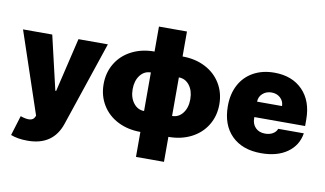

<svg xmlns="http://www.w3.org/2000/svg" viewBox="-88 -922 2242 1323"><g transform="rotate(10 1032.5 -261.0)"><path d="M169 204.5Q99.8 204.5 51.1 185.4L93.8 46.2Q175.4 74.9 193.2 34.1L197.4 24.1L5.7 -545.5H210.2L298.3 -167.6H304L393.5 -545.5H599.4L400.6 45.5Q347.3 204.5 169 204.5Z M924.7 184.7V9.9Q835.9 9.9 766 -25.7Q696 -61.4 657 -125.7Q617.9 -190 617.9 -271.3Q617.9 -352.6 657 -416.9Q696 -481.2 766 -516.9Q835.9 -552.6 924.7 -552.6V-727.3H1120.7V-552.6Q1209.5 -552.6 1279.5 -516.9Q1349.4 -481.2 1388.5 -416.9Q1427.6 -352.6 1427.6 -271.3Q1427.6 -190 1388.5 -125.7Q1349.4 -61.4 1279.5 -25.7Q1209.5 9.9 1120.7 9.9V184.7ZM1120.7 -136.4Q1166.2 -136.4 1195.3 -174.2Q1224.4 -212 1224.4 -271.3Q1224.4 -330.6 1195.3 -368.4Q1166.2 -406.2 1120.7 -406.2ZM924.7 -136.4V-406.2Q879.3 -406.2 850.1 -368.4Q821 -330.6 821 -271.3Q821 -212.4 850.5 -174.4Q880 -136.4 924.7 -136.4Z M1768.5 9.9Q1637.1 9.9 1562.1 -64.6Q1487.2 -139.2 1487.2 -271.3Q1487.2 -355.1 1521 -418.9Q1554.7 -482.6 1617.7 -517.6Q1680.8 -552.6 1764.2 -552.6Q1888.5 -552.6 1962 -477.5Q2035.5 -402.3 2035.5 -272.7V-227.3H1680.4V-218.8Q1680.4 -178.6 1705.1 -153.2Q1729.8 -127.8 1772.7 -127.8Q1803.3 -127.8 1825.6 -140.6Q1848 -153.4 1856.5 -176.1H2035.5Q2021.7 -89.8 1951.2 -40Q1880.7 9.9 1768.5 9.9ZM1680.4 -335.2H1855.1Q1854.4 -370 1829.7 -392.4Q1805 -414.8 1768.5 -414.8Q1731.9 -414.8 1706.5 -392.4Q1681.1 -370 1680.4 -335.2Z"/></g></svg>

Font: Karasuma Gothic
Style: Black
Weight: 900
Designer: Rasmus Andersson / Ryoko Nishizuka
Foundry: Genbu
Version: Version 1.00